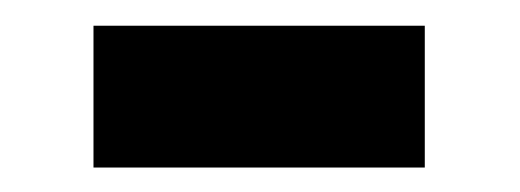

<svg xmlns="http://www.w3.org/2000/svg" viewBox="-20 -380 414 153"><path d="M54.5 -359.5H318.5V-246.5H54.5Z"/></svg>

Font: Lato Heavy
Style: Regular
Weight: 800
Designer: Lukasz Dziedzic
Foundry: tyPoland Lukasz Dziedzic
Version: Version 2.007; 2014-02-27